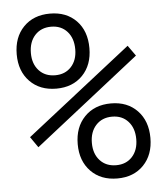

<svg xmlns="http://www.w3.org/2000/svg" viewBox="-52 -749 689 804"><g transform="rotate(-5 293.0 -347.0)"><path d="M187.5 -387.2Q118.2 -387.2 76.2 -430.4Q34.2 -473.6 34.2 -544.4Q34.2 -616.2 76.2 -659.4Q118.2 -702.6 187.5 -702.6Q256.3 -702.6 298.1 -659.7Q339.8 -616.7 339.8 -544.4Q339.8 -473.6 298.1 -430.4Q256.3 -387.2 187.5 -387.2ZM187.5 -443.4Q229.5 -443.4 254.9 -471.2Q280.3 -499 280.3 -544.4Q280.3 -591.3 254.9 -619.4Q229.5 -647.5 187.5 -647.5Q145 -647.5 119.4 -619.4Q93.8 -591.3 93.8 -544.4Q93.8 -499 119.4 -471.2Q145 -443.4 187.5 -443.4ZM90.8 -149.4 59.6 -194.3 500 -540 531.2 -496.1ZM409.2 9.8Q339.8 9.8 297.9 -33.4Q255.9 -76.7 255.9 -147.5Q255.9 -218.8 297.9 -262.2Q339.8 -305.7 409.2 -305.7Q478 -305.7 519.8 -262.2Q561.5 -218.8 561.5 -147.5Q561.5 -76.7 519.8 -33.4Q478 9.8 409.2 9.8ZM409.2 -45.9Q451.2 -45.9 476.6 -73.7Q502 -101.6 502 -147.5Q502 -193.8 476.6 -221.9Q451.2 -250 409.2 -250Q366.7 -250 341.1 -221.9Q315.4 -193.8 315.4 -147.5Q315.4 -101.6 341.1 -73.7Q366.7 -45.9 409.2 -45.9Z"/></g></svg>

Font: Caskaydia Cove Light
Style: Regular
Weight: 300
Monospace: yes
Designer: Aaron Bell
Foundry: Saja Typeworks
Version: Version 4.300; ttfautohint (v1.8.3)